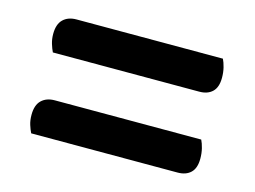

<svg xmlns="http://www.w3.org/2000/svg" viewBox="-54 -530 623 470"><g transform="rotate(15 257.0 -295.0)"><path d="M425 -351H54Q50 -359 46.5 -370.5Q43 -382 43 -395Q43 -420 55.5 -432Q68 -444 89 -444H460Q464 -436 467 -424Q470 -412 470 -398Q470 -374 458 -362.5Q446 -351 425 -351ZM425 -146H54Q50 -154 46.5 -165Q43 -176 43 -190Q43 -215 55.5 -227Q68 -239 89 -239H460Q464 -231 467 -219Q470 -207 470 -193Q470 -169 458 -157.5Q446 -146 425 -146Z"/></g></svg>

Font: BalooTamma2SemiBold
Style: Regular
Weight: 600
Designer: Divya Kowshik, Shuchita Grover and Ek Type
Foundry: Ek Type
Version: Version 1.700